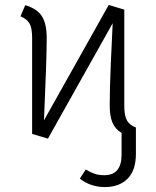

<svg xmlns="http://www.w3.org/2000/svg" viewBox="-20 -552 633 777"><path d="M530 -36V71Q530 137 496.5 171Q463 205 404 205Q347 205 303 171L327 134Q345 145 362 151Q379 157 402 157Q472 157 472 74V-14Q446 -30 435 -56Q424 -82 424 -125Q424 -192 428.5 -296.5Q433 -401 436 -458L174 9L110 -10V-399Q110 -439 99.5 -457Q89 -475 63 -486L82 -531Q130 -517 149.5 -486.5Q169 -456 169 -398Q169 -313 158 -65L420 -532L483 -513V-123Q483 -84 493.5 -65Q504 -46 530 -36Z"/></svg>

Font: Fira Sans Light
Style: Regular
Weight: 300
Designer: bBox Type GmbH & Carrois Corporate GbR & Edenspiekermann AG
Foundry: bBox Type GmbH & Carrois Corporate GbR & Edenspiekermann AG
Version: Version 4.301